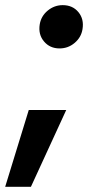

<svg xmlns="http://www.w3.org/2000/svg" viewBox="-41 -537 351 743"><path d="M-21 186 70.3 -111.3H215.3L78.6 186ZM189.5 -349.6Q151.9 -349.6 129.2 -376.7Q106.4 -403.8 112.8 -442.9Q118.2 -475.1 143.8 -496.1Q169.4 -517.1 201.7 -517.1Q240.2 -517.1 262.5 -490Q284.7 -462.9 278.3 -424.3Q273.4 -392.6 248 -371.1Q222.7 -349.6 189.5 -349.6Z"/></svg>

Font: Inter 17pt
Style: Bold Italic
Weight: 700
Italic angle: -9.3988°
Version: Version 4.001;git-66647c0bb